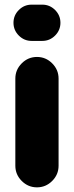

<svg xmlns="http://www.w3.org/2000/svg" viewBox="-20 -798 319 826"><path d="M116 -622Q84 -622 61 -645Q38 -668 38 -700Q38 -732 61 -755Q84 -778 116 -778H162Q194 -778 217 -755Q240 -732 240 -700Q240 -668 217 -645Q194 -622 162 -622ZM46 -85V-460Q46 -498 73.5 -525.5Q101 -553 139 -553Q177 -553 204.5 -525.5Q232 -498 232 -460V-85Q232 -47 204.5 -19.5Q177 8 139 8Q101 8 73.5 -19.5Q46 -47 46 -85Z"/></svg>

Font: Jellee Roman
Style: Regular
Weight: 400
Designer: Alfredo Marco Pradil
Foundry: Alfredo Marco Pradil
Version: Version 1.016;PS 001.016;hotconv 1.0.88;makeotf.lib2.5.64775